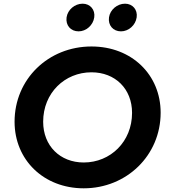

<svg xmlns="http://www.w3.org/2000/svg" viewBox="-20 -1009 922 1041"><path d="M434 12C666 12 851 -166 851 -398C851 -604 694 -757 476 -757C242 -757 59 -580 59 -349C59 -142 217 12 434 12ZM214 -349C214 -505 331 -617 476 -617C604 -617 696 -528 696 -397C696 -241 579 -128 434 -128C306 -128 214 -218 214 -349ZM341 -915C335 -872 363 -839 406 -839C447 -839 485 -872 491 -915C497 -956 469 -989 428 -989C385 -989 347 -956 341 -915ZM571 -915C565 -872 593 -839 636 -839C677 -839 715 -872 721 -915C727 -956 699 -989 658 -989C615 -989 577 -956 571 -915Z"/></svg>

Font: Mluvka ExtraBold
Style: Italic
Weight: 800
Italic angle: -8°
Designer: Modified by Jiří Krblich, Original typeface by Gumpita Rahayu
Foundry: Gumpita Rahayu & Jiří Krblich
Version: Version 2.000;Glyphs 3.1.1 (3134)